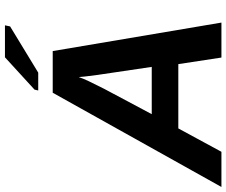

<svg xmlns="http://www.w3.org/2000/svg" viewBox="-111 -833 923 783"><g transform="rotate(-90 350.5 -441.5)"><path d="M218.3 -175.8 123 0H-20.5L363.8 -688H533.7L649.9 0H507.3L480.5 -175.8ZM427.7 -582Q422.9 -566.4 410.6 -540.5Q398.4 -514.6 379.9 -478.5L276.4 -284.2H469.2L436.5 -504.9Q427.7 -570.8 427.7 -582ZM634.3 -861.8 445.8 -747.1H373L376.5 -762.2L508.3 -882.8H638.7Z"/></g></svg>

Font: Arimo
Style: Bold Italic
Weight: 700
Italic angle: -12°
Designer: Steve Matteson
Foundry: Monotype Imaging Inc.
Version: Version 1.33